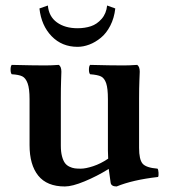

<svg xmlns="http://www.w3.org/2000/svg" viewBox="-20 -671 616 701"><path d="M383.8 -4.9Q380.9 -22 377 -54.2Q333.5 -27.3 288.6 -8.8Q243.7 9.8 216.8 9.8Q151.4 9.8 119.6 -29.8Q87.9 -69.3 87.9 -141.1V-309.1Q87.9 -347.7 80.8 -366.9Q73.7 -386.2 61.3 -392.3Q48.8 -398.4 22.9 -399.9Q18.6 -404.3 18.6 -417Q18.6 -429.7 22.9 -434.1Q103 -432.1 145 -432.1Q166.5 -432.1 194.8 -434.1Q204.1 -427.7 204.1 -409.2Q204.1 -407.2 203.1 -378.7Q202.1 -350.1 202.1 -311V-139.2Q202.1 -116.7 206.3 -100.8Q210.4 -85 216.8 -76.2Q223.1 -67.4 233.4 -62.5Q243.7 -57.6 252.7 -56.4Q261.7 -55.2 274.9 -55.2Q292.5 -55.2 320.1 -64.2Q347.7 -73.2 375 -91.8Q375 -96.7 374.5 -106.4Q374 -116.2 374 -121.1V-309.1Q374 -348.1 367.7 -366.9Q361.3 -385.7 348.9 -391.8Q336.4 -397.9 309.1 -399.9Q304.7 -404.3 304.7 -417Q304.7 -429.7 309.1 -434.1Q383.3 -432.1 431.2 -432.1Q452.6 -432.1 481 -434.1Q490.2 -427.7 490.2 -409.2Q490.2 -407.2 489 -378.7Q487.8 -350.1 487.8 -311V-130.9Q487.8 -88.9 500.5 -73.7Q513.2 -58.6 555.2 -55.2Q558.1 -51.8 558.8 -40.5Q559.6 -29.3 557.1 -24.9Q463.9 -14.2 405.8 9.8Q385.3 9.8 383.8 -4.9ZM154.8 -650.9Q158.2 -610.8 187.7 -589.4Q217.3 -567.9 263.2 -567.9Q289.6 -567.9 311.8 -575.2Q334 -582.5 351.1 -602.1Q368.2 -621.6 371.1 -650.9L400.9 -640.1Q397 -605 382.6 -577.1Q368.2 -549.3 348.1 -533Q328.1 -516.6 306.2 -508.3Q284.2 -500 263.2 -500Q206.1 -500 168.5 -538.8Q130.9 -577.6 124 -640.1Z"/></svg>

Font: Common Serif SemiBold
Style: Regular
Weight: 600
Designer: Philipp H. Poll, Khaled Hosny
Foundry: Stefan Peev, Context Ltd.
Version: Version 1.026